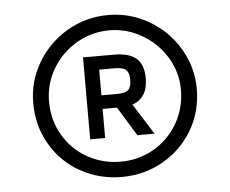

<svg xmlns="http://www.w3.org/2000/svg" viewBox="-45 -821 812 677"><g transform="rotate(-5 360.5 -482.5)"><path d="M650 -483Q650 -402 611 -336.5Q572 -271 505.5 -233.5Q439 -196 361 -196Q281 -196 214.5 -233Q148 -270 109.5 -336Q71 -402 71 -483Q71 -559 110 -625Q149 -691 215.5 -730Q282 -769 361 -769Q439 -769 505.5 -730Q572 -691 611 -625Q650 -559 650 -483ZM594 -485Q594 -546 562 -599Q530 -652 476 -683.5Q422 -715 361 -715Q298 -715 244 -683.5Q190 -652 158.5 -598.5Q127 -545 127 -483Q127 -417 158.5 -363.5Q190 -310 243.5 -280Q297 -250 361 -250Q424 -250 477.5 -280.5Q531 -311 562.5 -365Q594 -419 594 -485ZM419 -447 488 -338H427L364 -441H313V-338H260V-628H370Q423 -628 448.5 -606Q474 -584 474 -535Q474 -466 419 -447ZM313 -489H368Q397 -489 408 -499Q419 -509 419 -535Q419 -560 408 -570Q397 -580 368 -580H313Z"/></g></svg>

Font: Biryani Light
Style: Regular
Weight: 300
Designer: Dan Reynolds and Mathieu Réguer
Foundry: Dan Reynolds and Mathieu Réguer
Version: Version 1.004; ttfautohint (v1.1) -l 5 -r 5 -G 72 -x 0 -D la